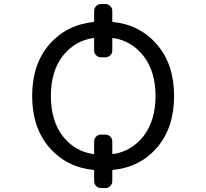

<svg xmlns="http://www.w3.org/2000/svg" viewBox="-20 -873 1040 971"><path d="M452.1 -93.8Q456.1 -92.8 456.1 -97.7V-158.2Q456.1 -171.9 466.3 -182.1Q476.6 -192.4 491.2 -192.4H512.7Q527.3 -192.4 537.6 -182.1Q547.9 -171.9 547.9 -158.2V-97.7Q547.9 -92.8 551.8 -93.8Q644.5 -107.4 705.1 -183.6Q766.6 -262.7 766.6 -387.7Q766.6 -512.7 705.1 -590.8Q644.5 -667 551.8 -680.7Q547.9 -681.6 547.9 -677.7V-617.2Q547.9 -603.5 537.6 -593.3Q527.3 -583 512.7 -583H491.2Q476.6 -583 466.3 -593.3Q456.1 -603.5 456.1 -617.2V-677.7Q456.1 -681.6 452.1 -680.7Q358.4 -667 297.9 -590.8Q237.3 -512.7 237.3 -387.7Q237.3 -262.7 297.9 -183.6Q358.4 -107.4 452.1 -93.8ZM547.9 -765.6Q547.9 -761.7 551.8 -761.7Q687.5 -748 773.4 -648.4Q860.4 -547.9 860.4 -387.7Q860.4 -227.5 774.4 -127Q688.5 -27.3 551.8 -13.7Q547.9 -13.7 547.9 -9.8V43Q547.9 57.6 537.6 67.9Q527.3 78.1 512.7 78.1H491.2Q476.6 78.1 466.3 67.9Q456.1 57.6 456.1 43V-9.8Q456.1 -13.7 452.1 -13.7Q316.4 -27.3 229.5 -127Q142.6 -227.5 142.6 -387.7Q142.6 -547.9 229.5 -648.4Q315.4 -747.1 452.1 -761.7Q456.1 -761.7 456.1 -765.6V-818.4Q456.1 -832 466.3 -842.3Q476.6 -852.5 491.2 -852.5H512.7Q527.3 -852.5 537.6 -842.3Q547.9 -832 547.9 -818.4Z"/></svg>

Font: Rounded-L Mgen+ 2m regular
Style: Regular
Weight: 400
Designer: [Source Han Sans]
Ryoko NISHIZUKA  (kana & ideographs); Paul D. Hunt (Latin, Greek & Cyrillic); Wenlong ZHANG  (bopomofo
Version: Version 1.059.20150602